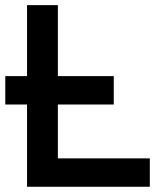

<svg xmlns="http://www.w3.org/2000/svg" viewBox="-30 -713 636 733"><path d="M-9.8 -314H73.2V0H542V-108.4H190.9V-314H404.3V-422.4H190.9V-693.4H73.2V-422.4H-9.8Z"/></svg>

Font: Cascadia Mono SemiBold
Style: Regular
Weight: 600
Monospace: yes
Designer: Aaron Bell
Foundry: Saja Typeworks
Version: Version 2404.023